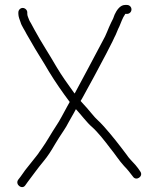

<svg xmlns="http://www.w3.org/2000/svg" viewBox="-20 -699 638 774"><path d="M492 -679H484C463.5 -679 449.4 -656.2 442 -640L436 -624L428 -608C416.2 -584.4 408.2 -557.7 394 -534C359.6 -469 315.9 -386.5 281 -322C279.7 -323.3 278.3 -325 277 -327C252.9 -360.5 229.3 -393.1 208 -429C178 -481.5 146.6 -527.8 119 -579L105 -605C100.3 -612.3 97.7 -617.3 97 -620C95.3 -626.1 90 -634.4 90 -643V-649C90 -658.5 81.1 -667 71.5 -667C61.8 -667 54 -658.5 54 -649V-643C54 -631.4 59.9 -618.3 63 -609C66.4 -595.4 80.8 -575.5 87 -562C92.3 -553.3 97.7 -544.2 103 -534.5C126.4 -492.1 151.8 -455.1 177 -411C203.1 -368.1 231.6 -327.2 261 -288L251 -270C235.6 -242.6 221.7 -213.7 206 -191C186.3 -161.4 169 -129 149 -101L139 -87C136.3 -82.3 132 -76.3 126 -69C111.7 -51.6 100.8 -36.6 87 -20C77.2 -8.2 74.4 -1.9 63 13L53 26C40.2 45.2 69.3 67 82 48L92 34C114.6 4.6 130.5 -18.8 154 -47C173.9 -70.9 185.8 -90.2 202 -118L218 -144C231.4 -165.7 244 -180.9 257 -207C265.3 -222.8 276.6 -240.2 286 -259C303.7 -240.3 332.5 -202.3 350 -188C374.4 -166.7 404.4 -128.1 424 -102C443.7 -78.3 459.4 -52.4 480 -30C493.8 -16.2 505.1 -1.5 516 13C528.9 32.3 558.8 12.2 546 -7C539.7 -17.2 534.7 -23.3 526 -34C514.6 -46.7 499.7 -60.8 490 -76C461.1 -114.5 432.5 -151.3 399 -189C374.9 -216.1 371.9 -213.5 348 -243C336 -257.7 324 -271.3 312 -284C309.3 -286.7 307 -289.3 305 -292L311 -302C339.6 -353 380.1 -428.9 408 -482C418.7 -504.5 431.8 -526.5 441 -548C448.3 -560.2 454.7 -581.1 461 -592C468.5 -608.8 473.6 -626.5 484 -641C484.7 -641.7 485 -642.3 485 -643H492C502.1 -643 510 -651.2 510 -661C510 -670.8 502.1 -679 492 -679Z"/></svg>

Font: HoneyBee
Style: Lit
Weight: 300
Foundry: Cannot Into Space Fonts
Version: Version 0.89